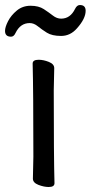

<svg xmlns="http://www.w3.org/2000/svg" viewBox="-42 -728 361 764"><path d="M151.9 16.1Q132.8 16.1 110.8 7.6Q88.9 -1 88.9 -17.1L90.8 -105Q90.8 -368.2 87.9 -475.1Q87.9 -490.2 111.8 -490.2Q130.9 -490.2 152.3 -481.7Q173.8 -473.1 173.8 -457L171.9 -368.2Q171.9 -105 174.8 1Q174.8 16.1 151.9 16.1ZM2 -582Q-22 -582 -22 -605Q-22 -620.1 -10 -643.6Q2 -667 24.9 -686Q47.9 -705.1 79.8 -705.1Q111.8 -705.1 132.3 -691.7Q152.8 -678.2 168.5 -666Q184.1 -653.8 201.2 -653.8Q237.8 -653.8 256.8 -692.9Q264.2 -708 275.9 -708Q298.8 -708 298.8 -685.1Q298.8 -653.8 264.2 -615.2Q237.8 -585 201.2 -585Q165 -585 144.5 -597.9Q124 -610.8 108.4 -623.5Q92.8 -636.2 76.2 -636.2Q39.1 -636.2 20 -597.2Q13.2 -582 2 -582Z"/></svg>

Font: LXGW WenKai Screen
Style: Regular
Weight: 400
Designer: LXGW / Fontworks Inc.
Foundry: LXGW / Fontworks Inc.
Version: Version 1.510;January 18,2025